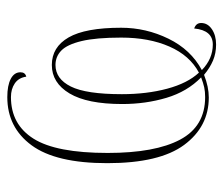

<svg xmlns="http://www.w3.org/2000/svg" viewBox="-63 -519 612 526"><g transform="rotate(-90 243.0 -256.0)"><path d="M384 30Q360 30 340 21.5Q320 13 301 -3Q268 10 239 10Q159 10 109 -57.5Q59 -125 59 -268Q59 -409 108 -475.5Q157 -542 240 -542Q272 -542 290 -532.5Q308 -523 308 -506Q308 -493 296 -490Q293 -511 277.5 -521.5Q262 -532 240 -532Q165 -532 126 -470Q87 -408 87 -267Q87 -137 123.5 -68.5Q160 0 240 0Q255 0 266.5 -2.5Q278 -5 294 -11Q255 -49 238 -106Q221 -163 221 -227Q221 -323 250 -371.5Q279 -420 328 -420Q377 -420 403.5 -374Q430 -328 430 -230Q430 -162 400 -100.5Q370 -39 314 -9Q345 21 384 21Q423 21 428 -30Q443 -25 443 -11Q443 7 426 18.5Q409 30 384 30ZM307 -17Q354 -42 378.5 -98Q403 -154 403 -230Q403 -299 393.5 -338.5Q384 -378 367.5 -394Q351 -410 328 -410Q290 -410 269 -368Q248 -326 248 -228Q248 -160 263 -104Q278 -48 307 -17Z"/></g></svg>

Font: Noto Serif Display SemiCondensed Thin
Style: Regular
Weight: 100
Width: 4
Designer: Monotype Design Team
Foundry: Monotype Imaging Inc.
Version: Version 2.009